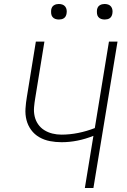

<svg xmlns="http://www.w3.org/2000/svg" viewBox="-20 -944 640 964"><path d="M406 0 449 -262Q409 -246 369 -238Q329 -230 289 -230Q259 -230 230.5 -235.5Q202 -241 177.5 -255Q153 -269 136.5 -291.5Q120 -314 113 -341.5Q106 -369 108 -399Q110 -429 115 -458L160 -735H203L157 -452Q153 -429 151 -405.5Q149 -382 154 -360Q159 -338 171.5 -320Q184 -302 202.5 -290.5Q221 -279 243 -273.5Q265 -268 289 -268Q330 -268 372.5 -276.5Q415 -285 456 -301L527 -735H570L449 0ZM506 -846Q496 -846 487.5 -849Q479 -852 473.5 -859Q468 -866 467 -875.5Q466 -885 467 -895Q468 -901 471 -907Q474 -913 480 -917Q486 -921 492.5 -922.5Q499 -924 505 -924Q515 -924 523.5 -921Q532 -918 537.5 -911Q543 -904 544.5 -894.5Q546 -885 544 -875Q543 -869 540 -863Q537 -857 531.5 -853Q526 -849 519 -847.5Q512 -846 506 -846ZM276 -846Q266 -846 257.5 -849Q249 -852 243.5 -859Q238 -866 237 -875.5Q236 -885 237 -895Q238 -901 241 -907Q244 -913 250 -917Q256 -921 262.5 -922.5Q269 -924 275 -924Q285 -924 293.5 -921Q302 -918 307.5 -911Q313 -904 314.5 -894.5Q316 -885 314 -875Q313 -869 310 -863Q307 -857 301.5 -853Q296 -849 289 -847.5Q282 -846 276 -846Z"/></svg>

Font: Iosevka Aile Extralight
Style: Italic
Weight: 200
Italic angle: -9°
Designer: Belleve Invis
Foundry: Belleve Invis
Version: Version 31.1.0; ttfautohint (v1.8.4)